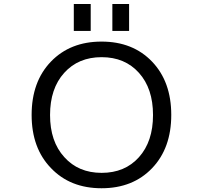

<svg xmlns="http://www.w3.org/2000/svg" viewBox="-20 -956 1040 987"><path d="M310.5 -148.4Q382.8 -67.4 502.4 -67.4Q622.1 -67.4 694.3 -147.9Q766.6 -228.5 766.6 -364.7Q766.6 -501 694.3 -581.5Q622.1 -662.1 502.4 -662.1Q382.8 -662.1 310.1 -581.5Q237.3 -501 237.3 -364.7Q237.3 -228.5 310.5 -148.4ZM242.2 -91.8Q142.6 -194.3 142.6 -365.2Q142.6 -536.1 241.7 -639.2Q340.8 -742.2 502 -742.2Q663.1 -742.2 761.7 -639.2Q860.4 -536.1 860.4 -365.2Q860.4 -194.3 761.7 -91.3Q663.1 11.7 502 11.7Q340.8 11.7 242.2 -91.8ZM359.4 -796.9V-935.5H446.3V-796.9ZM557.6 -796.9V-935.5H643.6V-796.9Z"/></svg>

Font: Gen Shin Gothic Monospace Regular
Style: Regular
Weight: 400
Designer: [Source Han Sans]
Ryoko NISHIZUKA  (kana & ideographs); Paul D. Hunt (Latin, Greek & Cyrillic); Wenlong ZHANG  (bopomofo
Version: Version 1.002.20150607